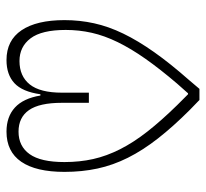

<svg xmlns="http://www.w3.org/2000/svg" viewBox="-42 -596 649 606"><g transform="rotate(90 283.0 -293.5)"><path d="M170 11Q108 11 76 -36.5Q44 -84 44 -172Q44 -220 54 -265.5Q64 -311 86.5 -357.5Q109 -404 145 -455Q181 -506 233 -565L261 -598H296L327 -568Q380 -515 417.5 -467Q455 -419 478.5 -372Q502 -325 512.5 -276Q523 -227 523 -172Q523 -82 491 -35.5Q459 11 396 11Q349 11 320 -15.5Q291 -42 282 -96H278Q270 -39 243 -14Q216 11 170 11ZM173 -30Q221 -30 247 -62.5Q273 -95 273 -164V-249H305V-164Q305 -93 328 -60Q351 -27 396 -27Q442 -27 467 -62Q492 -97 492 -172Q492 -220 482.5 -262.5Q473 -305 451.5 -347.5Q430 -390 395.5 -434Q361 -478 312 -528L278 -562H275L244 -527Q198 -473 166 -427.5Q134 -382 113.5 -340Q93 -298 84 -258Q75 -218 75 -176Q75 -100 101.5 -65Q128 -30 173 -30Z"/></g></svg>

Font: IBM Plex Sans Arabic ExtraLight
Style: Regular
Weight: 200
Designer: Mike Abbink, Paul van der Laan, Pieter van Rosmalen, Wael Morcos, Khajak Apelian
Foundry: Bold Monday
Version: Version 1.1